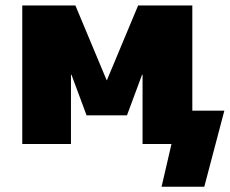

<svg xmlns="http://www.w3.org/2000/svg" viewBox="-20 -540 863 720"><path d="M63.5 0V-519.5H262.7L379.9 -239.3H380.9L498 -519.5H701.2V-125H821.3L746.1 160.2H585.9Q591.8 132.8 604.5 80.1Q617.2 27.3 623 0H514.6V-259.8H512.7L456.1 -107.4H304.7L248 -259.8H246.1V0Z"/></svg>

Font: GenEi M Gothic v2 Black
Style: Regular
Weight: 900
Version: Version 2.0